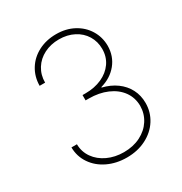

<svg xmlns="http://www.w3.org/2000/svg" viewBox="-169 -844 931 980"><g transform="rotate(-30 296.0 -353.5)"><path d="M78.1 -176.8H110.4Q110.8 -132.3 135.7 -96.9Q160.6 -61.5 203.6 -41.5Q246.6 -21.5 298.8 -21.5Q354 -21.5 397 -43.2Q439.9 -64.9 463.9 -102.3Q487.8 -139.6 488.3 -185.5Q487.8 -233.9 461.2 -270.8Q434.6 -307.6 387.2 -328.1Q339.8 -348.6 279.3 -348.6H260.7V-379.9H279.3Q332 -379.9 374.5 -398.9Q417 -418 441.4 -452.9Q465.8 -487.8 465.8 -534.2Q465.8 -577.1 444.6 -612.1Q423.3 -647 385 -666.7Q346.7 -686.5 297.9 -686.5Q249.5 -686.5 210.4 -666.7Q171.4 -647 149.2 -611.3Q127 -575.7 127 -530.3H94.7Q95.2 -584 121.6 -626.5Q147.9 -668.9 194.3 -692.9Q240.7 -716.8 298.8 -716.8Q356 -716.8 401.1 -692.9Q446.3 -668.9 471.9 -627.2Q497.6 -585.4 498 -534.2Q497.6 -473.1 461.4 -428.7Q425.3 -384.3 364.3 -367.2V-364.3Q411.6 -353 446.5 -327.6Q481.4 -302.2 500.5 -265.6Q519.5 -229 519.5 -184.6Q519.5 -130.4 491.2 -85.9Q462.9 -41.5 412.6 -15.9Q362.3 9.8 298.8 9.8Q236.8 9.8 186.8 -14.2Q136.7 -38.1 107.7 -80.8Q78.6 -123.5 78.1 -176.8Z"/></g></svg>

Font: Pretendard JP Thin
Style: Regular
Weight: 100
Designer: Base glyphs from Inter by Rasmus Andersson; Hangeul glyphs from Noto Sans CJK(Source Han Sans) by Jang Soo-young and Kan
Foundry: Kil Hyung-jin
Version: Version 1.309